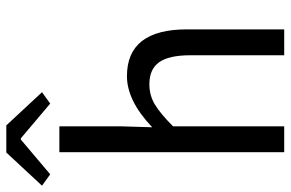

<svg xmlns="http://www.w3.org/2000/svg" viewBox="-200 -744 920 608"><g transform="rotate(-90 260.0 -440.0)"><path d="M82 0V-712H164V-518L161 -418Q245 -498 323 -498Q471 -498 471 -308V0H389V-297Q389 -365 367 -396Q345 -427 297 -427Q262 -427 233 -409.5Q204 -392 164 -352V0ZM-24 -767 81 -880H167L272 -767L236 -741L126 -834H122L12 -741Z"/></g></svg>

Font: Toshiba Sans
Style: Regular
Weight: 400
Designer: Paul D. Hunt
Foundry: Toshiba Corporation
Version: Version 2.020;PS 2.0;hotconv 1.0.86;makeotf.lib2.5.63406